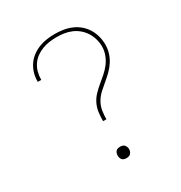

<svg xmlns="http://www.w3.org/2000/svg" viewBox="-175 -870 950 1005"><g transform="rotate(-30 300.0 -367.5)"><path d="M290 -221Q290 -246 293 -271.5Q296 -297 307 -320.5Q318 -344 335.5 -362.5Q353 -381 373 -397.5Q393 -414 412.5 -431Q432 -448 447.5 -468.5Q463 -489 472 -513.5Q481 -538 481 -563Q481 -586 474.5 -608.5Q468 -631 456 -650Q444 -669 426.5 -684Q409 -699 388 -708Q367 -717 344.5 -720.5Q322 -724 299 -724Q277 -724 255 -721Q233 -718 212 -710Q191 -702 173 -689Q155 -676 142.5 -657.5Q130 -639 124 -617.5Q118 -596 118 -574V-570H97V-575Q97 -599 104 -623Q111 -647 125 -667.5Q139 -688 159 -703Q179 -718 202 -727Q225 -736 249.5 -739.5Q274 -743 299 -743Q324 -743 349.5 -739Q375 -735 398.5 -725Q422 -715 441.5 -698.5Q461 -682 474.5 -660Q488 -638 494.5 -613Q501 -588 501 -563Q501 -537 493.5 -512.5Q486 -488 472 -466.5Q458 -445 439.5 -427Q421 -409 401.5 -393Q382 -377 363 -359.5Q344 -342 331 -319.5Q318 -297 314 -271.5Q310 -246 310 -221ZM300 8Q293 8 286 6Q279 4 274.5 -1Q270 -6 268 -13Q266 -20 266 -27Q266 -33 268 -40Q270 -47 274.5 -52Q279 -57 286 -59Q293 -61 300 -61Q307 -61 314 -59Q321 -57 325.5 -52Q330 -47 332.5 -40Q335 -33 335 -27Q335 -20 332.5 -13Q330 -6 325.5 -1Q321 4 314 6Q307 8 300 8Z"/></g></svg>

Font: Iosevka Aile Thin
Style: Regular
Weight: 100
Designer: Belleve Invis
Foundry: Belleve Invis
Version: Version 31.1.0; ttfautohint (v1.8.4)